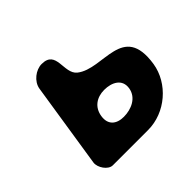

<svg xmlns="http://www.w3.org/2000/svg" viewBox="-131 -670 820 820"><g transform="rotate(-45 279.0 -260.5)"><path d="M211 -521C176 -521 136 -491 130 -453L70 -67C66 -39 93 0 120 0H333C439 0 533 -82 549 -183C583 -404 382 -316 293 -387C247 -424 299 -521 211 -521ZM234 -183C241 -230 277 -254 322 -254C367 -254 410 -233 402 -183C394 -134 345 -113 300 -113C255 -113 227 -137 234 -183Z"/></g></svg>

Font: Asimov Print
Style: Regular
Weight: 500
Designer: Google
Version: Version 2.000980: 2014